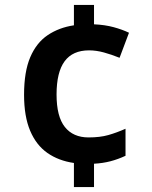

<svg xmlns="http://www.w3.org/2000/svg" viewBox="-20 -744 612 774"><path d="M359 -646Q403 -644 438 -634.5Q473 -625 500 -612L462 -511Q430 -524 399 -532.5Q368 -541 339 -541Q273 -541 240.5 -497Q208 -453 208 -363Q208 -274 241.5 -232Q275 -190 337 -190Q383 -190 416.5 -199.5Q450 -209 486 -225V-116Q456 -102 425.5 -94Q395 -86 359 -84V10H278V-87Q216 -96 171 -127.5Q126 -159 101.5 -217Q77 -275 77 -362Q77 -455 102 -513.5Q127 -572 172.5 -602.5Q218 -633 278 -642V-724H359Z"/></svg>

Font: Noto Sans Kawi SemiBold
Style: Regular
Weight: 600
Designer: Fadhl Haqq
Version: Version 1.000